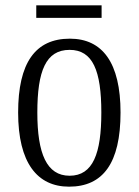

<svg xmlns="http://www.w3.org/2000/svg" viewBox="-20 -690 520 720"><path d="M116 -623H361V-670H116ZM239 10C366 10 432 -78 432 -268C432 -455 364 -545 242 -545C112 -545 48 -454 48 -268C48 -79 120 10 239 10ZM241 -31C155 -31 120 -114 120 -268C120 -424 152 -503 241 -503C328 -503 360 -425 360 -268C360 -115 329 -31 241 -31Z"/></svg>

Font: Noto Serif Armenian Condensed Light
Style: Regular
Weight: 300
Width: 3
Designer: Monotype Design Team
Foundry: Monotype Imaging Inc.
Version: Version 2.008